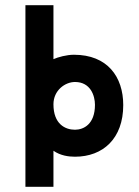

<svg xmlns="http://www.w3.org/2000/svg" viewBox="-20 -720 534 740"><path d="M186 0V-139C213 -120 245 -116 269 -116C377 -116 455 -186 455 -315C455 -424 394 -509 265 -509C237 -509 204 -500 186 -492V-700H78V0ZM269 -220C231 -220 186 -242 186 -318C186 -372 231 -404 269 -404C329 -404 346 -351 346 -316C346 -241 302 -220 269 -220Z"/></svg>

Font: Advent Pro
Style: Bold
Weight: 700
Designer: Andreas Kalpakidis
Foundry: Andreas Kalpakidis
Version: Version 2.002 2008